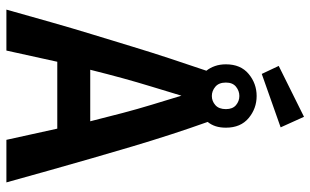

<svg xmlns="http://www.w3.org/2000/svg" viewBox="-205 -765 970 600"><g transform="rotate(90 280.0 -465.0)"><path d="M10 0Q30 -71 49 -138Q68 -205 87.5 -268.5Q107 -332 125.5 -393Q144 -454 163 -511.5Q182 -569 201 -625Q192 -636 186.5 -651.5Q181 -667 181 -686Q181 -732 211 -757Q241 -782 280 -782Q319 -782 349 -757Q379 -732 379 -686Q379 -668 374.5 -654Q370 -640 361 -629Q381 -573 400 -514.5Q419 -456 437.5 -394Q456 -332 474.5 -267.5Q493 -203 512 -136Q531 -69 550 0H417L382 -159H173L138 0ZM198 -262H359Q345 -318 333 -363.5Q321 -409 307.5 -453.5Q294 -498 279 -547Q264 -497 250.5 -453Q237 -409 224.5 -363.5Q212 -318 198 -262ZM280 -642Q296 -642 308.5 -653Q321 -664 321 -686Q321 -707 308.5 -717.5Q296 -728 280 -728Q264 -728 251 -717.5Q238 -707 238 -686Q238 -664 251 -653Q264 -642 280 -642ZM211 -798 186 -851 345 -930 378 -857Z"/></g></svg>

Font: Ubuntu Sans Mono SemiBold
Style: Regular
Weight: 600
Monospace: yes
Designer: Dalton Maag Ltd
Foundry: Dalton Maag Ltd
Version: Version 1.006